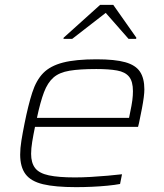

<svg xmlns="http://www.w3.org/2000/svg" viewBox="-20 -762 675 790"><path d="M293 8Q207 8 157 -4Q107 -16 85 -45.5Q63 -75 63 -126Q63 -152 68 -183Q73 -214 81 -254Q96 -329 112.5 -380.5Q129 -432 158 -461.5Q187 -491 239 -504.5Q291 -518 377 -518Q453 -518 495.5 -506Q538 -494 556 -467Q574 -440 574 -394Q574 -381 571.5 -361.5Q569 -342 564 -315.5Q559 -289 552 -256L548 -240H124Q117 -206 112.5 -178.5Q108 -151 108 -129Q108 -92 124.5 -70.5Q141 -49 181 -40.5Q221 -32 288 -32Q319 -32 353.5 -34Q388 -36 422.5 -39Q457 -42 482 -45L474 -5Q453 -1 422.5 2Q392 5 358.5 6.5Q325 8 293 8ZM132 -277H511L515 -297Q522 -330 524.5 -349.5Q527 -369 527 -387Q527 -427 511 -446.5Q495 -466 461.5 -472Q428 -478 376 -478Q308 -478 266 -471Q224 -464 200 -443Q176 -422 161 -382.5Q146 -343 132 -277ZM241 -602 242 -607 392 -742H446L541 -607L540 -602H509L415 -709L277 -602Z"/></svg>

Font: Saira Expanded ExtraLight
Style: Italic
Weight: 250
Width: 7
Italic angle: -12°
Designer: Hector Gatti with collaboration of the Omnibus-Type team
Foundry: Omnibus-Type
Version: Version 1.101